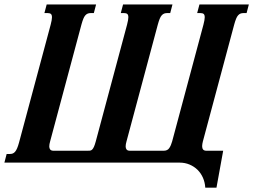

<svg xmlns="http://www.w3.org/2000/svg" viewBox="-36 -736 1146 869"><path d="M-16.1 0 -5.9 -39.1H8.8Q16.1 -39.1 21.7 -41.3Q27.3 -43.5 32.2 -49.1Q37.1 -54.7 41.5 -64.9Q45.9 -75.2 50.3 -91.3L193.4 -624.5Q199.2 -646.5 199.2 -657.7Q199.2 -668.9 194.3 -672.9Q189.5 -676.8 179.7 -676.8H165L175.3 -715.8H398.9L388.7 -676.8H374.5Q367.2 -676.8 361.3 -674.6Q355.5 -672.4 350.3 -666.7Q345.2 -661.1 341.1 -650.9Q336.9 -640.6 332.5 -624.5L190.9 -96.2Q187 -83 187 -73.2Q187 -64.5 191.4 -59.1Q195.8 -53.7 207 -53.7H358.4Q365.7 -53.7 371.1 -54.2Q376.5 -54.7 380.9 -58.8Q385.3 -63 389.2 -71.5Q393.1 -80.1 397.5 -96.2L539.1 -624.5Q544.9 -646.5 544.9 -657.7Q544.9 -668.9 540 -672.9Q535.2 -676.8 525.4 -676.8H510.7L521 -715.8H744.6L734.4 -676.8H720.2Q712.9 -676.8 707 -674.6Q701.2 -672.4 696 -666.7Q690.9 -661.1 686.8 -650.9Q682.6 -640.6 678.2 -624.5L536.6 -96.2Q532.7 -83 532.7 -73.2Q532.7 -64.5 537.1 -59.1Q541.5 -53.7 552.7 -53.7H704.6Q722.2 -53.7 730.2 -65.9Q738.3 -78.1 743.2 -96.2L884.8 -624.5Q890.6 -646.5 890.6 -657.7Q890.6 -668.9 885.7 -672.9Q880.9 -676.8 871.1 -676.8H856.4L866.7 -715.8H1090.3L1080.1 -676.8H1065.9Q1058.6 -676.8 1052.7 -674.6Q1046.9 -672.4 1041.7 -666.7Q1036.6 -661.1 1032.5 -650.9Q1028.3 -640.6 1023.9 -624.5L882.3 -96.2Q880.9 -90.3 879.9 -85Q878.9 -79.6 878.9 -74.7Q878.9 -64.9 883.3 -59.3Q887.7 -53.7 898.9 -53.7H974.1L943.8 113.3H893.1Q891.6 89.4 882.6 68.6Q873.5 47.9 858.2 32.7Q842.8 17.6 822 8.8Q801.3 0 776.4 0Z"/></svg>

Font: Arian AMU Serif
Style: Bold Italic
Weight: 700
Italic angle: -15°
Designer: Ruben Hakobyan (Tarumian)
Foundry: Ruben Hakobyan (Tarumian)
Version: Version 1.002